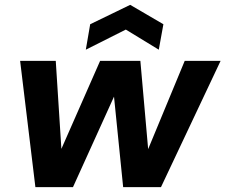

<svg xmlns="http://www.w3.org/2000/svg" viewBox="-20 -772 930 792"><path d="M126 0 63 -521H210L234 -146H228L393 -521H559L592 -147H587L742 -521H890L644 0H488L449 -386H456L281 0ZM334 -567 352 -672 517 -752 654 -672 635 -567 499 -650Z"/></svg>

Font: DM Sans 10pt Black
Style: Italic
Weight: 900
Italic angle: -10°
Version: Version 4.004;gftools[0.9.30]